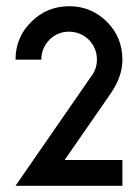

<svg xmlns="http://www.w3.org/2000/svg" viewBox="-20 -598 445 618"><path d="M188 -83 335 -295C345 -310 354 -325 361 -342L364 -350C371 -369 374 -388 374 -406C374 -454 357 -495 324 -528C291 -561 250 -578 203 -578C155 -578 114 -561 81 -528C47 -495 30 -454 30 -406H113C113 -431 122 -452 139 -470C156 -487 177 -496 202 -496C227 -496 248 -487 266 -470C283 -452 292 -431 292 -406C292 -385 285 -366 272 -350L30 0H374V-83Z"/></svg>

Font: Kunika
Style: Regular
Weight: 400
Designer: Leo Kuroshita
Foundry: kurogedelic
Version: Version 1.000;PS 001.000;hotconv 1.0.88;makeotf.lib2.5.64775